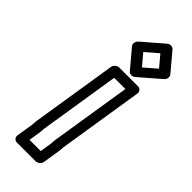

<svg xmlns="http://www.w3.org/2000/svg" viewBox="-266 -788 885 885"><g transform="rotate(45 176.5 -345.5)"><path d="M185 -44 175.8 14H102.8L112 -44C113.8 -55.4 113.4 -65.4 114.2 -71L176.5 -464H249.5L186.6 -67C185.4 -59.3 186.3 -52.4 185 -44ZM62 -44 48.8 39C47.1 49.7 54.7 64 69.9 64H192.9C203.6 64 219.4 54.1 221.8 39L235 -44C236.3 -52.6 237 -61 237 -69.1L303.5 -489C305.1 -499.7 297.5 -514 282.4 -514H159.4C148.7 -514 132.8 -504.1 130.5 -489L64.2 -71C62.3 -58.8 62.6 -47.7 62 -44ZM187.2 -643 247 -694.6 293 -640 233.2 -588.4ZM137 -660.7C128.2 -653.1 122.4 -636 131.4 -625.3L207.1 -535.3C213.5 -527.7 230.1 -524.6 242.5 -535.3L343.2 -622.3C352 -629.9 357.8 -647 348.8 -657.7L273.1 -747.7C266.7 -755.3 250.1 -758.4 237.7 -747.7Z"/></g></svg>

Font: Tape
Style: Regular
Weight: 500
Foundry: Cannot Into Space Fonts
Version: Version 0.97